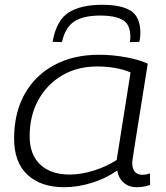

<svg xmlns="http://www.w3.org/2000/svg" viewBox="-20 -773 693 803"><path d="M551 10Q520 10 498 -8.5Q476 -27 470 -60Q426 -28 366 -9Q306 10 248 10Q151 10 95 -42Q39 -94 39 -193Q39 -301 83 -379.5Q127 -458 207 -501Q287 -544 394 -544Q449 -544 504.5 -534Q560 -524 598 -507Q567 -313 550 -206.5Q533 -100 533 -94Q533 -42 575 -42Q592 -42 607 -48L608 0Q583 10 551 10ZM468 -104 526 -470Q499 -482 463 -488.5Q427 -495 386 -495Q304 -495 240.5 -458Q177 -421 140.5 -355Q104 -289 104 -203Q104 -126 148.5 -84.5Q193 -43 271 -43Q320 -43 373.5 -60Q427 -77 468 -104ZM407 -753Q488 -753 527.5 -727.5Q567 -702 567 -635Q567 -615 563 -598L523 -597Q525 -605 525 -612Q525 -619 525 -626Q523 -675 490 -691.5Q457 -708 401 -708Q329 -708 291 -683.5Q253 -659 239 -597L200 -598Q216 -689 267.5 -721Q319 -753 407 -753Z"/></svg>

Font: Georama Expanded Light
Style: Italic
Weight: 300
Width: 7
Italic angle: -9°
Designer: Jean-Baptiste Levee
Foundry: Production Type
Version: Version 1.000